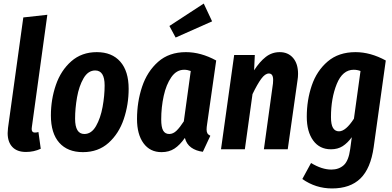

<svg xmlns="http://www.w3.org/2000/svg" viewBox="-20 -839 2201 1079"><path d="M159 -125Q158 -121 158 -114Q158 -94 176 -94Q186 -94 196 -97L209 -3Q170 15 126 15Q76 15 49.5 -13Q23 -41 23 -91Q23 -100 25 -120L111 -741L246 -756Z M266 -190Q266 -280 294 -361.5Q322 -443 380.5 -494.5Q439 -546 524 -546Q609 -546 656 -492.5Q703 -439 703 -340Q703 -251 675.5 -169.5Q648 -88 590 -36Q532 16 446 16Q360 16 313 -37Q266 -90 266 -190ZM568 -359Q568 -443 515 -443Q475 -443 449.5 -399Q424 -355 413 -292.5Q402 -230 402 -172Q402 -86 454 -86Q494 -86 519.5 -130.5Q545 -175 556.5 -238Q568 -301 568 -359Z M1195 -499 1144 -142Q1141 -124 1141 -111Q1141 -98 1145.5 -90Q1150 -82 1162 -76L1120 14Q1081 9 1054.5 -10Q1028 -29 1019 -64Q991 -24 960.5 -4Q930 16 888 16Q823 16 786.5 -34Q750 -84 750 -170Q750 -266 778.5 -351.5Q807 -437 868.5 -491.5Q930 -546 1025 -546Q1109 -546 1195 -499ZM886 -168Q886 -124 897 -105Q908 -86 931 -86Q953 -86 972 -104.5Q991 -123 1013 -157L1052 -440Q1033 -447 1015 -447Q972 -447 943 -405.5Q914 -364 900 -300Q886 -236 886 -168ZM1172 -719 967 -628 932 -693 1125 -819Z M1655 -424Q1655 -406 1652 -388L1597 0H1463L1514 -370Q1515 -377 1515 -390Q1515 -426 1491 -426Q1470 -426 1448 -396Q1426 -366 1399 -310L1356 0H1222L1296 -530H1412L1408 -444Q1439 -492 1473.5 -519Q1508 -546 1552 -546Q1599 -546 1627 -513.5Q1655 -481 1655 -424Z M2148 -499 2080 -12Q2063 108 2005.5 164Q1948 220 1846 220Q1754 220 1679 167L1728 77Q1789 114 1842 114Q1884 114 1911.5 89.5Q1939 65 1948 -1L1957 -68Q1933 -35 1905.5 -17.5Q1878 0 1840 0Q1776 0 1740 -49.5Q1704 -99 1704 -183Q1704 -276 1732 -358.5Q1760 -441 1821.5 -493.5Q1883 -546 1978 -546Q2062 -546 2148 -499ZM1840 -181Q1840 -139 1851.5 -120Q1863 -101 1885 -101Q1923 -101 1969 -172L2006 -440Q1987 -447 1968 -447Q1905 -447 1872.5 -367Q1840 -287 1840 -181Z"/></svg>

Font: Fira Sans Compressed SemiBold
Style: Italic
Weight: 600
Width: 1
Italic angle: -8°
Designer: bBox Type GmbH & Carrois Corporate GbR & Edenspiekermann AG
Foundry: bBox Type GmbH & Carrois Corporate GbR & Edenspiekermann AG
Version: Version 4.301